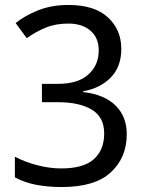

<svg xmlns="http://www.w3.org/2000/svg" viewBox="-20 -744 591 774"><path d="M229 10Q176 10 128.5 1.5Q81 -7 40 -29V-112Q83 -90 132 -77.5Q181 -65 227 -65Q317 -65 358.5 -102.5Q400 -140 400 -206Q400 -272 350 -302Q300 -332 214 -332H149V-406H214Q294 -406 336 -443.5Q378 -481 378 -541Q378 -592 344.5 -620.5Q311 -649 256 -649Q204 -649 164 -632.5Q124 -616 88 -590L43 -651Q80 -681 134 -702.5Q188 -724 256 -724Q361 -724 415 -674Q469 -624 469 -547Q469 -475 426.5 -431.5Q384 -388 315 -376V-373Q401 -363 446 -318.5Q491 -274 491 -203Q491 -109 427 -49.5Q363 10 229 10Z"/></svg>

Font: Noto Sans Bengali UI
Style: Regular
Weight: 400
Designer: Jelle Bosma - Monotype Design Team
Foundry: Monotype Imaging Inc.
Version: Version 2.003; ttfautohint (v1.8.4.7-5d5b)